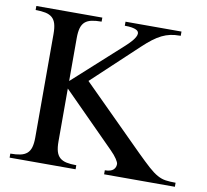

<svg xmlns="http://www.w3.org/2000/svg" viewBox="-76 -764 914 848"><g transform="rotate(10 380.5 -340.0)"><path d="M20 -18.1Q46.4 -18.1 64.7 -22Q83 -25.9 94.5 -35.9Q106 -45.9 111.1 -63.2Q116.2 -80.6 116.2 -107.9V-571.8Q116.2 -599.1 111.1 -616.7Q106 -634.3 94.5 -644.3Q83 -654.3 64.7 -658.2Q46.4 -662.1 20 -662.1V-680.2H315.9V-662.1Q289.6 -662.1 271.5 -658.2Q253.4 -654.3 241.9 -644.3Q230.5 -634.3 225.3 -616.7Q220.2 -599.1 220.2 -571.8V-378.9L437 -575.2Q443.4 -581.1 451.4 -588.9Q459.5 -596.7 466.3 -605Q473.1 -613.3 478 -622.1Q482.9 -630.9 482.9 -638.2Q482.9 -642.1 480.5 -646.5Q478 -650.9 470.9 -654.3Q463.9 -657.7 451.7 -659.9Q439.5 -662.1 419.9 -662.1V-680.2H670.9V-661.1H666.5Q644 -661.1 624.8 -657Q605.5 -652.8 586.7 -643.6Q567.9 -634.3 548.3 -619.4Q528.8 -604.5 505.9 -583L304.2 -394L580.1 -119.1Q615.2 -84.5 637.9 -64.2Q660.6 -43.9 679.2 -33.7Q697.8 -23.4 716.3 -20.8Q734.9 -18.1 761.2 -18.1V0H443.8V-18.1Q457.5 -18.1 467 -21Q476.6 -23.9 481.9 -29.1Q487.3 -34.2 489.7 -40.5Q492.2 -46.9 492.2 -54.2Q492.2 -61.5 482.4 -76.4Q472.7 -91.3 454.1 -109.9L220.2 -345.2V-107.9Q220.2 -80.6 225.3 -63.2Q230.5 -45.9 241.9 -35.9Q253.4 -25.9 271.5 -22Q289.6 -18.1 315.9 -18.1V0H20Z"/></g></svg>

Font: Chandrasa
Style: Regular
Weight: 400
Designer: R.S. Wihananto
Foundry: R.S. Wihananto
Version: Version 2.0.1